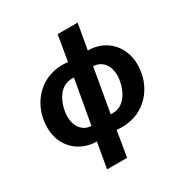

<svg xmlns="http://www.w3.org/2000/svg" viewBox="-204 -882 1192 1240"><g transform="rotate(-30 392.5 -262.0)"><path d="M238 196H387L419 6L460 8C631 8 747 -128 747 -294C747 -427 652 -531 516 -531H514L547 -720H398L366 -530C352 -532 336 -533 325 -533C152 -533 38 -392 38 -230C38 -82 147 7 271 7ZM186 -226C186 -306 233 -430 337 -425H349L291 -98C227 -99 186 -153 186 -226ZM436 -100 493 -426C561 -424 599 -368 599 -299C599 -220 553 -100 454 -100Z"/></g></svg>

Font: Fixel Display 20240404
Style: Bold Italic
Weight: 700
Italic angle: -10°
Designer: AlfaBravo + MacPaw
Foundry: Kyrylo Tkachov, Marchela Mozhyna, Serhii Makarenko, Maria Weinstein, Zakhar Kryvoshyya
Version: Version 1.211;Glyphs 3.2 (3225)